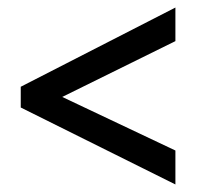

<svg xmlns="http://www.w3.org/2000/svg" viewBox="-20 -612 521 509"><path d="M445 -123V-213L145 -355L445 -503V-592L35 -382V-327Z"/></svg>

Font: Noto Sans Thai Cond Med
Style: Regular
Weight: 500
Width: 3
Designer: Monotype Design Team
Foundry: Monotype Imaging Inc.
Version: Version 2.002